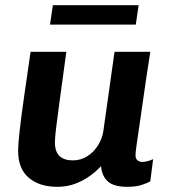

<svg xmlns="http://www.w3.org/2000/svg" viewBox="-20 -711 658 741"><path d="M201 10Q132 10 91 -25Q50 -60 50 -128Q50 -155 56 -208Q62 -261 73 -338Q84 -415 98 -511H236Q221 -402 211.5 -331.5Q202 -261 197 -221Q192 -181 192 -162Q192 -125 210 -108.5Q228 -92 261 -92Q292 -92 317 -108Q342 -124 358.5 -150.5Q375 -177 379 -206L422 -511H560Q551 -454 544 -406.5Q537 -359 531.5 -320Q526 -281 521.5 -250Q517 -219 513.5 -195Q510 -171 507.5 -154.5Q505 -138 504 -127Q503 -116 503 -112Q503 -98 511 -92Q519 -86 529 -86Q539 -86 551.5 -89.5Q564 -93 571 -97L560 -11Q550 -5 527.5 2.5Q505 10 471 10Q419 10 396 -11Q373 -32 370 -70Q354 -52 329 -33.5Q304 -15 272 -2.5Q240 10 201 10ZM173 -616 184 -691H515L504 -616Z"/></svg>

Font: Chivo SemiBold
Style: Italic
Weight: 600
Italic angle: -8.05°
Designer: Hector Gatti
Foundry: Omnibus-Type
Version: Version 2.002